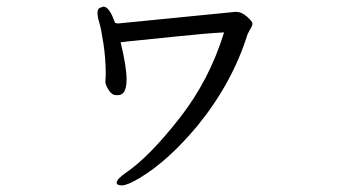

<svg xmlns="http://www.w3.org/2000/svg" viewBox="-20 -510 1040 581"><path d="M328 -441Q334 -439 337.5 -439Q341 -439 691 -474H696Q711 -474 727.5 -459.5Q744 -445 744 -438.5Q744 -432 735 -418L729 -406Q683 -259 578 -130Q489 -23 402 29Q365 51 349 51Q333 51 333 43Q333 32 362 12Q432 -36 523 -152Q614 -268 658 -412Q602 -409 517 -400Q432 -391 395 -387.5Q358 -384 345 -382Q363 -308 363 -270.5Q363 -233 348 -225Q345 -222 332 -222Q319 -222 309.5 -236.5Q300 -251 299 -261V-266L300 -285Q300 -332 293 -378Q286 -424 280.5 -441.5Q275 -459 275 -471.5Q275 -484 284 -487L293 -490Q311 -490 328 -441Z"/></svg>

Font: ToneOZ-Pinyin-WenKai-Regular
Style: Regular
Weight: 400
Designer: Fontworks Inc.
Foundry: ToneOZ
Version: Version 0.240331